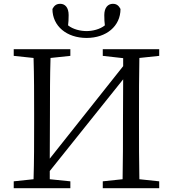

<svg xmlns="http://www.w3.org/2000/svg" viewBox="-20 -987 907 1007"><path d="M434 -788C538 -788 612 -850 612 -940C603 -957 592 -967 572 -967C547 -967 527 -948 527 -908C527 -885 528 -869 530 -854C504 -833 465 -824 434 -824C402 -824 363 -833 337 -854C339 -869 340 -885 340 -908C340 -948 321 -967 296 -967C275 -967 264 -957 255 -940C255 -850 330 -788 434 -788ZM815 -694V-729H519V-694L626 -682V-640L241 -155L242 -392C242 -491 242 -588 245 -683L349 -694V-729H52V-694L156 -683C159 -587 159 -489 159 -392V-337C159 -239 159 -142 156 -47L52 -36V0H349V-36L241 -47V-90L626 -571L625 -353C625 -241 625 -142 623 -47L519 -36V0H815V-36L711 -47C709 -143 709 -241 709 -337V-392C709 -491 709 -588 711 -683Z"/></svg>

Font: Shippori Mincho
Style: Regular
Weight: 400
Designer: Bonji Tadano  Ryoko NISHIZUKA  (kana & ideographs); Frank Grießhammer (Latin, Greek & Cyrillic); Wenlong ZHANG  (bopomof
Foundry: Adobe Systems Incorporated
Version: Version 1.003;PS 1.001;hotconv 16.6.54;makeotf.lib2.5.65590